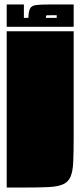

<svg xmlns="http://www.w3.org/2000/svg" viewBox="-20 -840 360 860"><path d="M10 -700H310V-225Q310 -158 308 -115Q306 -72 296 -48.5Q286 -25 262.5 -14.5Q239 -4 197 -2Q155 0 88 0H10ZM87 -760H107Q108 -790 115 -802.5Q122 -815 142.5 -817.5Q163 -820 203 -820H310V-720H10V-820H87ZM234 -760V-772H220Q194 -772 190 -771.5Q186 -771 186 -766V-760Z"/></svg>

Font: Badeen Display
Style: Regular
Weight: 400
Version: Version 1.000; ttfautohint (v1.8.4.7-5d5b)